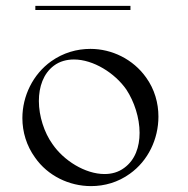

<svg xmlns="http://www.w3.org/2000/svg" viewBox="-20 -625 640 652"><path d="M100 -591H423V-605H100ZM289 7C335 7 381 -6 421 -35C483 -79 518 -153 518 -229C518 -275 505 -322 476 -362C432 -424 360 -459 287 -459C241 -459 195 -446 154 -417C92 -373 56 -299 56 -224C56 -177 70 -130 99 -90C142 -28 215 7 289 7ZM335 -34C269 -34 196 -80 158 -136C130 -175 112 -231 112 -282C112 -330 127 -375 163 -402C183 -417 207 -423 231 -423C297 -423 370 -377 409 -321C436 -280 454 -225 454 -174C454 -126 439 -82 402 -55C382 -40 359 -34 335 -34Z"/></svg>

Font: Cantique Normal
Style: Regular
Weight: 400
Designer: Sébastien Hayez
Foundry: Sébastien Hayez & Ariel Martín Pérez
Version: Version 1.000;hotconv 1.0.109;makeotfexe 2.5.65596